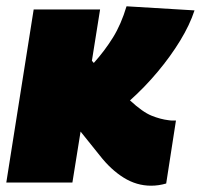

<svg xmlns="http://www.w3.org/2000/svg" viewBox="-28 -580 638 610"><path d="M-8 0 79 -550H290L264 -387L270 -380Q305 -419 331 -461Q357 -503 374 -560L590 -547Q575 -501 544.5 -451Q514 -401 473 -352Q432 -303 385 -261Q425 -224 453.5 -212.5Q482 -201 508 -198Q514 -197 519.5 -197Q525 -197 531 -197L500 3Q476 10 452 10Q406 10 365 -15.5Q324 -41 289 -86L228 -162L202 0Z"/></svg>

Font: Georama Black
Style: Italic
Weight: 900
Italic angle: -9°
Designer: Jean-Baptiste Levee
Foundry: Production Type
Version: Version 1.000